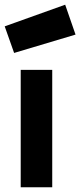

<svg xmlns="http://www.w3.org/2000/svg" viewBox="-21 -796 341 816"><path d="M-1 -684 256 -776 300 -649 39 -571ZM67 0V-499H201V0Z"/></svg>

Font: TitilliumText22L Xb
Style: Bold
Weight: 400
Designer: Campivisivi
Foundry: Campivisivi
Version: 1.000